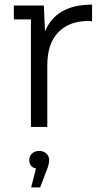

<svg xmlns="http://www.w3.org/2000/svg" viewBox="-20 -550 441 832"><path d="M175 -414Q223 -530 379 -530V-458Q376 -458 370 -458.5Q364 -459 362 -459Q279 -459 232 -409.5Q185 -360 185 -268V0H114V-466H40V-526H170ZM193 143Q193 163 182 188L154 262H115L136 180Q107 174 107 143Q107 126 119 115Q131 104 150 104Q169 104 181 115.5Q193 127 193 143Z"/></svg>

Font: mBank
Style: Regular
Weight: 400
Designer: Julieta Ulanovsky
Foundry: Julieta Ulanovsky
Version: Version 7.200;PS 007.200;hotconv 1.0.88;makeotf.lib2.5.64775